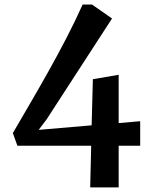

<svg xmlns="http://www.w3.org/2000/svg" viewBox="-20 -642 667 846"><path d="M56.6 0H381.8L377.4 183.6H502.9V0H597.7V-107.9L502.9 -99.6V-312.5L389.2 -293L383.8 -89.8L150.4 -69.8L185.1 -115.7L473.6 -560.5L385.3 -622.1H344.2C256.8 -426.8 131.3 -218.8 36.6 -55.7Z"/></svg>

Font: Merriweather
Style: Bold
Weight: 700
Designer: Eben Sorkin ( eben@eyebytes.com )
Foundry: Sorkin Type Co.
Version: Version 1.003